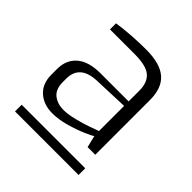

<svg xmlns="http://www.w3.org/2000/svg" viewBox="-143 -858 692 692"><g transform="rotate(45 203.5 -512.0)"><path d="M157 -581H300V-636Q300 -677 277 -697Q254 -717 194 -717H69V-748Q139 -758 213 -758Q284 -758 317.5 -729Q351 -700 351 -639V-360H312L301 -405Q296 -401 267.5 -388.5Q239 -376 203 -366Q167 -356 136 -356Q91 -356 63 -381.5Q35 -407 35 -452V-481Q35 -528 66 -554.5Q97 -581 157 -581ZM300 -430V-558L165 -553Q83 -549 83 -480V-463Q83 -426 104 -409.5Q125 -393 156 -393Q178 -393 210 -401Q242 -409 267 -418Q292 -427 300 -430ZM36 -300H360V-266H36Z"/></g></svg>

Font: Exo Light
Style: Regular
Weight: 300
Designer: Natanael Gama
Foundry: Natanael Gama
Version: Version 1.500; ttfautohint (v1.6)